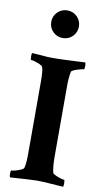

<svg xmlns="http://www.w3.org/2000/svg" viewBox="-99 -941 535 989"><g transform="rotate(10 169.0 -446.0)"><path d="M29.3 3.9Q25.4 0 25.4 -11.7Q25.4 -32.2 28.3 -32.2Q36.1 -32.2 50.8 -36.1Q65.4 -40 78.1 -45.9Q90.8 -51.8 92.8 -56.6Q96.7 -70.3 98.1 -89.8Q99.6 -109.4 99.6 -134.8V-509.8Q99.6 -572.3 91.8 -585.9Q88.9 -591.8 76.7 -597.2Q64.5 -602.5 51.8 -606.4Q39.1 -610.4 31.2 -610.4Q27.3 -610.4 27.3 -627Q27.3 -644.5 29.3 -646.5L76.2 -643.6Q97.7 -641.6 111.3 -640.6Q125 -639.6 138.2 -640.1Q151.4 -640.6 170.9 -640.6Q190.4 -640.6 307.6 -646.5Q310.5 -637.7 310.5 -628.9Q310.5 -610.4 306.6 -610.4Q300.8 -610.4 286.1 -606.4Q271.5 -602.5 258.3 -597.2Q245.1 -591.8 243.2 -586.9Q240.2 -575.2 238.3 -554.2Q236.3 -533.2 236.3 -518.6V-142.6Q236.3 -115.2 238.3 -93.8Q240.2 -72.3 244.1 -56.6Q246.1 -52.7 258.3 -46.9Q270.5 -41 284.7 -36.6Q298.8 -32.2 304.7 -32.2Q308.6 -32.2 308.6 -13.7Q308.6 -3.9 306.6 3.9Q302.7 3.9 288.1 2.9Q273.4 2 248 0Q222.7 -2 203.1 -2.9Q183.6 -3.9 170.9 -3.9Q153.3 -3.9 123 -2Q92.8 0 65.9 1.5Q39.1 2.9 29.3 3.9ZM170.9 -750Q140.6 -750 119.6 -771Q98.6 -792 98.6 -822.3Q98.6 -852.5 119.6 -873.5Q140.6 -894.5 170.9 -894.5Q201.2 -894.5 222.2 -873.5Q243.2 -852.5 243.2 -822.3Q243.2 -792 222.2 -771Q201.2 -750 170.9 -750Z"/></g></svg>

Font: Crimson Text Bold
Style: Bold
Weight: 700
Designer: Sebastian Kosch
Foundry: Sebastian Kosch
Version: Version 1.10 July 1, 2025